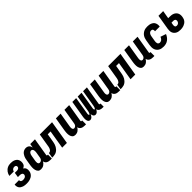

<svg xmlns="http://www.w3.org/2000/svg" viewBox="514 -2246 3971 3971"><g transform="rotate(-45 2500.0 -260.0)"><path d="M209 8Q183 8 158 5.5Q133 3 110.5 -5Q88 -13 67.5 -26Q47 -39 34 -58.5Q21 -78 16 -102Q11 -126 15 -152L16 -156H145L144 -154Q142 -141 146.5 -129.5Q151 -118 161 -111Q171 -104 183.5 -101.5Q196 -99 209 -99Q223 -99 237.5 -101.5Q252 -104 265 -110.5Q278 -117 287.5 -129.5Q297 -142 300 -156Q302 -170 297.5 -183Q293 -196 282.5 -203.5Q272 -211 258 -214Q244 -217 230 -217H172L189 -324H247Q258 -324 269.5 -326Q281 -328 292 -333Q303 -338 310 -347.5Q317 -357 319 -368Q321 -380 318 -390.5Q315 -401 307.5 -408Q300 -415 289.5 -418Q279 -421 268 -421Q255 -421 242.5 -417Q230 -413 219.5 -404.5Q209 -396 202.5 -384Q196 -372 194 -359H65Q69 -382 78 -404.5Q87 -427 101.5 -447Q116 -467 135 -483Q154 -499 176.5 -509.5Q199 -520 222 -524Q245 -528 268 -528Q293 -528 318 -524.5Q343 -521 365.5 -511.5Q388 -502 406 -486.5Q424 -471 434.5 -449.5Q445 -428 447.5 -403Q450 -378 446 -353Q444 -339 439 -325.5Q434 -312 424.5 -300.5Q415 -289 402 -281Q389 -273 375 -267Q390 -257 402.5 -243.5Q415 -230 421.5 -213Q428 -196 429 -176.5Q430 -157 426 -137Q423 -114 412.5 -92Q402 -70 385 -52.5Q368 -35 346.5 -23Q325 -11 301.5 -4Q278 3 255 5.5Q232 8 209 8Z M628 8Q609 8 591.5 3Q574 -2 561.5 -14Q549 -26 540.5 -42Q532 -58 528 -75.5Q524 -93 522 -111.5Q520 -130 521 -149Q522 -168 524 -187Q526 -206 529 -225L549 -345Q552 -366 557.5 -387Q563 -408 573 -428.5Q583 -449 596.5 -468Q610 -487 629 -501Q648 -515 669.5 -521.5Q691 -528 712 -528Q733 -528 752.5 -521.5Q772 -515 786.5 -501.5Q801 -488 809 -470.5Q817 -453 821 -433L836 -520H974L908 -124Q907 -116 911 -111Q915 -106 923 -106H940V8H904Q880 8 858 4Q836 0 816.5 -10.5Q797 -21 784.5 -39Q772 -57 769 -80Q758 -61 743 -44Q728 -27 709.5 -15Q691 -3 670 2.5Q649 8 628 8ZM704 -106Q718 -106 731.5 -111.5Q745 -117 755.5 -127.5Q766 -138 771.5 -151.5Q777 -165 779 -178L799 -298Q801 -311 802 -323Q803 -335 802.5 -347Q802 -359 799.5 -371Q797 -383 791.5 -392.5Q786 -402 775.5 -408Q765 -414 753 -414Q738 -414 724.5 -405Q711 -396 703 -382.5Q695 -369 690.5 -354.5Q686 -340 684 -326L664 -206Q662 -195 661.5 -184.5Q661 -174 661 -163.5Q661 -153 663 -142.5Q665 -132 670 -123.5Q675 -115 684 -110.5Q693 -106 704 -106Z M958 0 977 -114Q992 -114 1006 -119.5Q1020 -125 1030.5 -137Q1041 -149 1048 -163Q1055 -177 1059 -191.5Q1063 -206 1065.5 -220.5Q1068 -235 1070 -249L1115 -520H1474L1388 0H1250L1317 -406H1234L1207 -243Q1203 -219 1198 -195.5Q1193 -172 1185.5 -149.5Q1178 -127 1165 -105Q1152 -83 1135 -64Q1118 -45 1097 -31Q1076 -17 1052 -10Q1028 -3 1004.5 -1.5Q981 0 958 0Z M1633 8Q1614 8 1597 2.5Q1580 -3 1567.5 -15Q1555 -27 1547 -43Q1539 -59 1535 -76.5Q1531 -94 1529.5 -112.5Q1528 -131 1529 -149.5Q1530 -168 1532 -187Q1534 -206 1537 -225L1586 -520H1724L1672 -206Q1670 -195 1669 -184.5Q1668 -174 1668 -163.5Q1668 -153 1670 -143Q1672 -133 1676.5 -124.5Q1681 -116 1690 -111Q1699 -106 1709 -106Q1722 -106 1735 -112Q1748 -118 1757.5 -128.5Q1767 -139 1772 -152Q1777 -165 1779 -178L1836 -520H1974L1908 -124Q1907 -116 1911 -111Q1915 -106 1923 -106H1940V8H1904Q1880 8 1858 4Q1836 0 1817 -10.5Q1798 -21 1785 -39Q1772 -57 1769 -79Q1759 -60 1744.5 -43.5Q1730 -27 1712 -15Q1694 -3 1673.5 2.5Q1653 8 1633 8Z M2066 8Q2049 8 2035 -0.5Q2021 -9 2014 -22.5Q2007 -36 2004 -52Q2001 -68 2000.5 -85Q2000 -102 2001.5 -118.5Q2003 -135 2006 -152L2067 -520H2179L2115 -133Q2114 -126 2113.5 -119Q2113 -112 2114 -105Q2115 -98 2118.5 -91.5Q2122 -85 2129 -85Q2136 -85 2141 -92Q2146 -99 2148.5 -106Q2151 -113 2154 -120Q2157 -127 2158.5 -134Q2160 -141 2162 -148.5Q2164 -156 2165 -163L2224 -520H2336L2272 -133Q2271 -126 2270.5 -119Q2270 -112 2271 -105Q2272 -98 2275 -91.5Q2278 -85 2286 -85Q2293 -85 2298 -93Q2303 -101 2306.5 -108.5Q2310 -116 2312.5 -124Q2315 -132 2316.5 -139.5Q2318 -147 2320 -155Q2322 -163 2323 -171L2381 -520H2493L2424 -103Q2423 -96 2427.5 -90.5Q2432 -85 2439 -85H2456V8H2423Q2403 8 2384.5 4.5Q2366 1 2350 -8Q2334 -17 2323 -32Q2312 -47 2310 -66Q2303 -52 2295 -39Q2287 -26 2276 -15Q2265 -4 2251 2Q2237 8 2222 8Q2207 8 2194 0.5Q2181 -7 2173 -19.5Q2165 -32 2161.5 -46.5Q2158 -61 2157 -77Q2152 -62 2143.5 -47Q2135 -32 2123.5 -19.5Q2112 -7 2096.5 0.5Q2081 8 2066 8Z M2633 8Q2614 8 2597 2.5Q2580 -3 2567.5 -15Q2555 -27 2547 -43Q2539 -59 2535 -76.5Q2531 -94 2529.5 -112.5Q2528 -131 2529 -149.5Q2530 -168 2532 -187Q2534 -206 2537 -225L2586 -520H2724L2672 -206Q2670 -195 2669 -184.5Q2668 -174 2668 -163.5Q2668 -153 2670 -143Q2672 -133 2676.5 -124.5Q2681 -116 2690 -111Q2699 -106 2709 -106Q2722 -106 2735 -112Q2748 -118 2757.5 -128.5Q2767 -139 2772 -152Q2777 -165 2779 -178L2836 -520H2974L2908 -124Q2907 -116 2911 -111Q2915 -106 2923 -106H2940V8H2904Q2880 8 2858 4Q2836 0 2817 -10.5Q2798 -21 2785 -39Q2772 -57 2769 -79Q2759 -60 2744.5 -43.5Q2730 -27 2712 -15Q2694 -3 2673.5 2.5Q2653 8 2633 8Z M2958 0 2977 -114Q2992 -114 3006 -119.5Q3020 -125 3030.5 -137Q3041 -149 3048 -163Q3055 -177 3059 -191.5Q3063 -206 3065.5 -220.5Q3068 -235 3070 -249L3115 -520H3474L3388 0H3250L3317 -406H3234L3207 -243Q3203 -219 3198 -195.5Q3193 -172 3185.5 -149.5Q3178 -127 3165 -105Q3152 -83 3135 -64Q3118 -45 3097 -31Q3076 -17 3052 -10Q3028 -3 3004.5 -1.5Q2981 0 2958 0Z M3633 8Q3614 8 3597 2.5Q3580 -3 3567.5 -15Q3555 -27 3547 -43Q3539 -59 3535 -76.5Q3531 -94 3529.5 -112.5Q3528 -131 3529 -149.5Q3530 -168 3532 -187Q3534 -206 3537 -225L3586 -520H3724L3672 -206Q3670 -195 3669 -184.5Q3668 -174 3668 -163.5Q3668 -153 3670 -143Q3672 -133 3676.5 -124.5Q3681 -116 3690 -111Q3699 -106 3709 -106Q3722 -106 3735 -112Q3748 -118 3757.5 -128.5Q3767 -139 3772 -152Q3777 -165 3779 -178L3836 -520H3974L3908 -124Q3907 -116 3911 -111Q3915 -106 3923 -106H3940V8H3904Q3880 8 3858 4Q3836 0 3817 -10.5Q3798 -21 3785 -39Q3772 -57 3769 -79Q3759 -60 3744.5 -43.5Q3730 -27 3712 -15Q3694 -3 3673.5 2.5Q3653 8 3633 8Z M4216 8Q4186 8 4156.5 2.5Q4127 -3 4102 -17.5Q4077 -32 4059 -54.5Q4041 -77 4032.5 -105Q4024 -133 4024 -163.5Q4024 -194 4029 -225L4049 -345Q4053 -369 4061.5 -393.5Q4070 -418 4084.5 -440Q4099 -462 4119.5 -479.5Q4140 -497 4164.5 -508.5Q4189 -520 4214 -524Q4239 -528 4263 -528Q4289 -528 4314.5 -524.5Q4340 -521 4363 -511.5Q4386 -502 4405 -486.5Q4424 -471 4434.5 -449Q4445 -427 4448.5 -402Q4452 -377 4448 -350L4447 -344H4310V-346Q4312 -359 4311 -371.5Q4310 -384 4304 -394Q4298 -404 4287 -409Q4276 -414 4263 -414Q4248 -414 4233 -406.5Q4218 -399 4207.5 -385.5Q4197 -372 4191.5 -356.5Q4186 -341 4184 -326L4164 -206Q4161 -189 4161 -171.5Q4161 -154 4166.5 -139Q4172 -124 4185.5 -115Q4199 -106 4217 -106Q4232 -106 4247.5 -112Q4263 -118 4275 -129.5Q4287 -141 4295.5 -155Q4304 -169 4309 -184L4430 -143Q4417 -111 4396 -82Q4375 -53 4346 -31.5Q4317 -10 4283 -1Q4249 8 4216 8Z M4708 8Q4680 8 4653.5 3.5Q4627 -1 4604 -13Q4581 -25 4563.5 -44.5Q4546 -64 4537 -88.5Q4528 -113 4528 -140.5Q4528 -168 4532 -196L4586 -520H4724L4694 -343H4735Q4763 -343 4789.5 -339Q4816 -335 4840 -324.5Q4864 -314 4882.5 -296Q4901 -278 4911.5 -254.5Q4922 -231 4923.5 -204Q4925 -177 4920 -149Q4917 -126 4908 -103.5Q4899 -81 4883 -61.5Q4867 -42 4845.5 -28.5Q4824 -15 4801 -6.5Q4778 2 4754.5 5Q4731 8 4708 8ZM4710 -106Q4723 -106 4735.5 -109.5Q4748 -113 4759 -121.5Q4770 -130 4776.5 -142.5Q4783 -155 4786 -168Q4788 -180 4786 -192Q4784 -204 4777 -212.5Q4770 -221 4759 -225Q4748 -229 4736 -229H4676L4667 -177Q4665 -165 4665.5 -152Q4666 -139 4670.5 -128Q4675 -117 4686 -111.5Q4697 -106 4710 -106Z"/></g></svg>

Font: Iosevka Curly Heavy
Style: Italic
Weight: 900
Italic angle: -9°
Monospace: yes
Designer: Belleve Invis
Foundry: Belleve Invis
Version: Version 22.1.2; ttfautohint (v1.8.4)